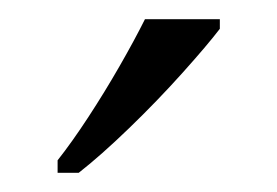

<svg xmlns="http://www.w3.org/2000/svg" viewBox="-20 -786 289 200"><path d="M40 -619Q55 -638 72 -664Q89 -690 104.5 -717Q120 -744 131 -766H209V-756Q196 -739 170 -710Q144 -681 114.5 -652.5Q85 -624 62 -606H40Z"/></svg>

Font: Noto Serif Myanmar Light
Style: Regular
Weight: 300
Designer: Ben Mitchell and the Monotype Design Team
Foundry: Monotype Imaging Inc.
Version: Version 2.106; ttfautohint (v1.8.4.7-5d5b)